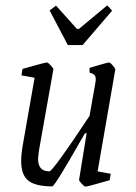

<svg xmlns="http://www.w3.org/2000/svg" viewBox="-20 -687 506 716"><path d="M344 -48 393 -39 389 -15Q306 9 298 9Q295 9 284.5 -2Q274 -13 275 -17L303 -190H297L284 -168Q184 8 175 8Q113 8 86 -13Q59 -34 59 -87Q59 -113 66 -152L109 -397L60 -406L64 -430Q70 -432 110 -443Q150 -454 155 -454Q159 -454 169 -443.5Q179 -433 179 -428L126 -130Q122 -104 122 -94Q122 -48 164 -48Q177 -48 314 -255L336 -380Q337 -385 337 -392Q337 -403 331.5 -408Q326 -413 314 -416V-434Q327 -438 355 -446Q383 -454 387 -454Q391 -454 400.5 -443Q410 -432 410 -428ZM165 -648 189 -666 267 -579H274L380 -667L398 -647L288 -519H233Z"/></svg>

Font: Grenze Light
Style: Italic
Weight: 300
Italic angle: -10°
Designer: Renata Polastri
Foundry: Omnibus-Type
Version: Version 1.002; ttfautohint (v1.8)